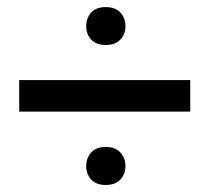

<svg xmlns="http://www.w3.org/2000/svg" viewBox="-20 -611 611 547"><path d="M522 -382.8V-293H34.7V-382.8ZM225.6 -536.1Q225.6 -559.6 239.7 -575.2Q253.9 -590.8 281.2 -590.8Q308.6 -590.8 323 -575.2Q337.4 -559.6 337.4 -536.1Q337.4 -513.7 323 -498.3Q308.6 -482.9 281.2 -482.9Q253.9 -482.9 239.7 -498.3Q225.6 -513.7 225.6 -536.1ZM225.6 -137.7Q225.6 -160.6 239.7 -176.5Q253.9 -192.4 281.2 -192.4Q308.6 -192.4 323 -176.5Q337.4 -160.6 337.4 -137.7Q337.4 -115.2 323 -99.6Q308.6 -84 281.2 -84Q253.9 -84 239.7 -99.6Q225.6 -115.2 225.6 -137.7Z"/></svg>

Font: RobotoDEMO
Style: Regular
Weight: 400
Designer: Christian Robertson
Foundry: Google
Version: Version 2.136